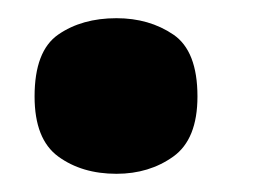

<svg xmlns="http://www.w3.org/2000/svg" viewBox="-20 -182 306 211"><path d="M108 9Q70 9 44 -10Q18 -29 18 -76Q18 -126 44 -144Q70 -162 108 -162Q144 -162 170.5 -144Q197 -126 197 -76Q197 -29 170.5 -10Q144 9 108 9Z"/></svg>

Font: Noto Serif Kannada ExtraBold
Style: Regular
Weight: 800
Version: Version 2.003